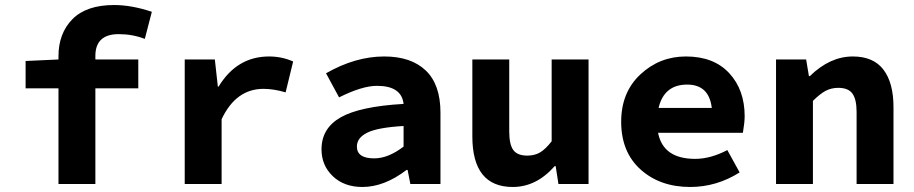

<svg xmlns="http://www.w3.org/2000/svg" viewBox="-20 -733 3640 765"><path d="M213 0V-381H82V-490L213 -496V-509Q213 -600 268.5 -656.5Q324 -713 435 -713Q504 -713 585 -686L557 -578Q508 -597 453 -597Q360 -597 360 -510V-496H531V-381H360V0Z M716 0V-496H836L848 -388H851Q924 -508 1052 -508Q1103 -508 1148 -488L1118 -365Q1070 -379 1030 -379Q920 -379 863 -258V0Z M1424 12Q1351 12 1306 -31Q1261 -74 1261 -138Q1261 -222 1337.5 -265.5Q1414 -309 1588 -319Q1580 -391 1482 -391Q1423 -391 1331 -345L1279 -441Q1396 -508 1511 -508Q1618 -508 1676.5 -452Q1735 -396 1735 -284V0H1615L1604 -56H1600Q1511 12 1424 12ZM1471 -102Q1527 -102 1588 -149V-231Q1485 -225 1443.5 -204.5Q1402 -184 1402 -149Q1402 -102 1471 -102Z M2023 12Q1862 12 1862 -190V-496H2009V-209Q2009 -158 2025 -135.5Q2041 -113 2081 -113Q2110 -113 2131.5 -125.5Q2153 -138 2178 -170V-496H2325V0H2205L2194 -71H2190Q2117 12 2023 12Z M2730 12Q2610 12 2532.5 -57.5Q2455 -127 2455 -248Q2455 -365 2531.5 -436.5Q2608 -508 2713 -508Q2824 -508 2885.5 -441.5Q2947 -375 2947 -270Q2947 -246 2940 -204H2602Q2622 -100 2750 -100Q2811 -100 2878 -135L2927 -46Q2835 12 2730 12ZM2718 -396Q2626 -396 2604 -303H2816Q2805 -396 2718 -396Z M3072 0V-496H3192L3203 -430H3207Q3287 -508 3378 -508Q3460 -508 3500 -455.5Q3540 -403 3540 -306V0H3393V-287Q3393 -337 3376.5 -360Q3360 -383 3320 -383Q3292 -383 3269.5 -371Q3247 -359 3219 -331V0Z"/></svg>

Font: TypoPRO Source Code Pro
Style: Bold
Weight: 700
Monospace: yes
Designer: Paul D. Hunt, Teo Tuominen
Foundry: Adobe Systems Incorporated
Version: Version 2.010;PS 1.0;hotconv 1.0.84;makeotf.lib2.5.63406